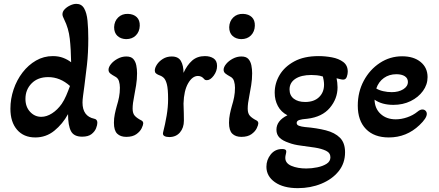

<svg xmlns="http://www.w3.org/2000/svg" viewBox="-20 -700 2277 996"><path d="M163 13Q103 13 68.5 -27Q34 -67 34 -136Q34 -187 50.5 -236Q67 -285 97 -324Q127 -363 167 -386Q207 -409 254 -409Q284 -409 307.5 -400Q331 -391 349 -377Q348 -445 342 -499Q336 -553 313 -599Q309 -607 306.5 -613.5Q304 -620 304 -626Q304 -640 315.5 -652Q327 -664 344 -672Q361 -680 376 -680Q403 -680 416.5 -656.5Q430 -633 434 -592.5Q438 -552 438 -500Q438 -424 431 -363Q424 -302 418 -256Q414 -226 411 -204Q408 -182 408 -168Q408 -97 469 -84Q485 -81 485 -63Q485 -52 478.5 -35Q472 -18 455 -4.5Q438 9 406 9Q363 9 348 -20Q333 -49 333 -108Q305 -57 262 -22Q219 13 163 13ZM194 -94Q222 -94 250 -112Q278 -130 300 -161Q313 -180 323.5 -204.5Q334 -229 343 -254Q292 -300 230 -300Q176 -300 144 -267.5Q112 -235 112 -187Q112 -146 136 -120Q160 -94 194 -94Z M634 -497Q606 -498 589 -514Q572 -530 572 -559Q573 -590 593 -609.5Q613 -629 644 -628Q673 -627 689.5 -611Q706 -595 705 -566Q704 -536 685 -516.5Q666 -497 634 -497ZM635 10Q605 10 588 -6.5Q571 -23 571 -63Q571 -86 575.5 -108Q580 -130 586 -151Q593 -173 597.5 -196Q602 -219 602 -245Q602 -263 597 -279.5Q592 -296 575 -304Q562 -311 552.5 -318.5Q543 -326 543 -338Q543 -352 556 -368Q569 -384 590.5 -395.5Q612 -407 635 -407Q660 -407 671.5 -394Q683 -381 687 -361Q691 -341 691 -320Q691 -288 686 -257.5Q681 -227 676 -201Q672 -182 670 -166Q668 -150 668 -136Q668 -111 680 -98.5Q692 -86 714 -75Q723 -70 723 -60Q723 -52 715 -35Q707 -18 687.5 -4Q668 10 635 10Z M858 11Q842 11 832.5 5.5Q823 0 826 -13Q837 -56 844.5 -100.5Q852 -145 852 -186Q852 -239 845.5 -263.5Q839 -288 828 -297.5Q817 -307 801 -312Q794 -315 788.5 -320Q783 -325 783 -334Q783 -348 794 -365Q805 -382 825 -394.5Q845 -407 871 -407Q905 -407 918.5 -383.5Q932 -360 932 -322Q950 -362 976.5 -385.5Q1003 -409 1043 -409Q1070 -409 1088 -397Q1106 -385 1106 -358Q1106 -331 1088.5 -307.5Q1071 -284 1053 -284Q1050 -284 1046 -285Q1042 -286 1039 -290Q1026 -306 1007 -306Q978 -306 956 -268Q934 -230 932 -163Q933 -138 933.5 -112Q934 -86 934 -74Q934 -37 913.5 -13Q893 11 858 11Z M1231 -497Q1203 -498 1186 -514Q1169 -530 1169 -559Q1170 -590 1190 -609.5Q1210 -629 1241 -628Q1270 -627 1286.5 -611Q1303 -595 1302 -566Q1301 -536 1282 -516.5Q1263 -497 1231 -497ZM1232 10Q1202 10 1185 -6.5Q1168 -23 1168 -63Q1168 -86 1172.5 -108Q1177 -130 1183 -151Q1190 -173 1194.5 -196Q1199 -219 1199 -245Q1199 -263 1194 -279.5Q1189 -296 1172 -304Q1159 -311 1149.5 -318.5Q1140 -326 1140 -338Q1140 -352 1153 -368Q1166 -384 1187.5 -395.5Q1209 -407 1232 -407Q1257 -407 1268.5 -394Q1280 -381 1284 -361Q1288 -341 1288 -320Q1288 -288 1283 -257.5Q1278 -227 1273 -201Q1269 -182 1267 -166Q1265 -150 1265 -136Q1265 -111 1277 -98.5Q1289 -86 1311 -75Q1320 -70 1320 -60Q1320 -52 1312 -35Q1304 -18 1284.5 -4Q1265 10 1232 10Z M1525 276Q1450 276 1406 245Q1362 214 1362 165Q1362 129 1384.5 101Q1407 73 1444 73Q1465 73 1465 85Q1465 92 1462.5 101Q1460 110 1460 119Q1460 147 1492 160.5Q1524 174 1569 174Q1597 174 1626 168Q1655 162 1674.5 149.5Q1694 137 1694 116Q1694 93 1671 82Q1648 71 1613 65.5Q1578 60 1541.5 55.5Q1505 51 1479 41Q1446 30 1430 14Q1414 -2 1414 -27Q1414 -74 1471 -102Q1438 -119 1421.5 -150Q1405 -181 1405 -219Q1405 -268 1430.5 -311Q1456 -354 1506.5 -381.5Q1557 -409 1633 -409Q1667 -409 1702 -402.5Q1737 -396 1760.5 -378.5Q1784 -361 1784 -328Q1784 -316 1779 -301.5Q1774 -287 1760 -287Q1754 -287 1744 -289.5Q1734 -292 1726 -294Q1728 -284 1729.5 -272Q1731 -260 1731 -247Q1731 -188 1691 -140.5Q1651 -93 1574 -84Q1546 -82 1532.5 -77.5Q1519 -73 1519 -62Q1519 -52 1531 -47.5Q1543 -43 1562 -41Q1623 -36 1670 -24Q1717 -12 1743.5 14.5Q1770 41 1770 90Q1770 147 1736.5 188.5Q1703 230 1647 253Q1591 276 1525 276ZM1563 -171Q1609 -171 1635 -196Q1661 -221 1661 -261Q1661 -272 1659 -283.5Q1657 -295 1655 -303Q1639 -308 1624 -309.5Q1609 -311 1595 -311Q1542 -311 1512 -291Q1482 -271 1482 -236Q1482 -205 1504 -188Q1526 -171 1563 -171Z M1997 13Q1921 13 1878.5 -30.5Q1836 -74 1836 -152Q1836 -223 1867 -281Q1898 -339 1950.5 -373.5Q2003 -408 2066 -408Q2126 -408 2162 -378.5Q2198 -349 2198 -300Q2198 -261 2174 -228Q2150 -195 2110 -175.5Q2070 -156 2021 -156Q1961 -156 1923 -183Q1924 -137 1954.5 -109Q1985 -81 2033 -81Q2062 -81 2092.5 -91.5Q2123 -102 2145 -120Q2159 -132 2171 -132Q2181 -132 2187.5 -125.5Q2194 -119 2194 -109Q2194 -87 2156 -51Q2089 13 1997 13ZM2012 -222Q2048 -222 2072 -237Q2096 -252 2096 -275Q2096 -294 2080 -304.5Q2064 -315 2036 -315Q1999 -315 1971.5 -295.5Q1944 -276 1932 -241Q1946 -232 1968 -227Q1990 -222 2012 -222Z"/></svg>

Font: Akaya Telivigala
Style: Regular
Weight: 400
Designer: Vaishnavi Murthy Yerkadithaya, Juan Luis Blanco Aristondo
Version: Version 1.002; ttfautohint (v1.8.3)